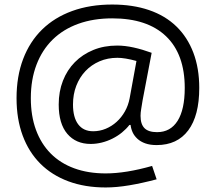

<svg xmlns="http://www.w3.org/2000/svg" viewBox="-20 -693 960 847"><path d="M446 134Q355 134 282 107Q209 80 158 29Q107 -22 80 -95Q53 -168 53 -260Q53 -356 82 -432.5Q111 -509 165.5 -562.5Q220 -616 298.5 -644.5Q377 -673 475 -673Q566 -673 637.5 -648.5Q709 -624 758 -576.5Q807 -529 833 -460.5Q859 -392 859 -305Q859 -183 810.5 -118Q762 -53 671 -53Q642 -53 621 -60.5Q600 -68 586 -81Q572 -94 565 -109.5Q558 -125 556 -142H551Q537 -124 518 -108.5Q499 -93 476 -81.5Q453 -70 428.5 -64Q404 -58 380 -58Q315 -58 277 -102.5Q239 -147 239 -232Q239 -289 257.5 -336.5Q276 -384 310 -418.5Q344 -453 391.5 -472.5Q439 -492 497 -492Q531 -492 569.5 -483.5Q608 -475 649 -460L609 -250Q606 -230 603 -213Q600 -196 600 -182Q600 -145 617.5 -127.5Q635 -110 673 -110Q732 -110 763.5 -160Q795 -210 795 -305Q795 -454 712.5 -533Q630 -612 475 -612Q392 -612 325.5 -588Q259 -564 212.5 -518.5Q166 -473 141 -407.5Q116 -342 116 -260Q116 -182 138.5 -120.5Q161 -59 203.5 -16Q246 27 307.5 49.5Q369 72 446 72Q535 72 651 39L671 98Q607 115 550.5 124.5Q494 134 446 134ZM391 -114Q420 -114 446.5 -125Q473 -136 494.5 -155.5Q516 -175 531 -201.5Q546 -228 552 -260L582 -424Q531 -438 498 -438Q455 -438 419 -422.5Q383 -407 357 -379.5Q331 -352 316.5 -314.5Q302 -277 302 -232Q302 -175 325 -144.5Q348 -114 391 -114Z"/></svg>

Font: Encode Sans Wide
Style: Regular
Weight: 400
Designer: Pablo Impallari, Andres Torresi
Foundry: Pablo Impallari, Andres Torresi
Version: Version 1.000; ttfautohint (v1.00) -l 8 -r 50 -G 200 -x 14 -